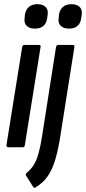

<svg xmlns="http://www.w3.org/2000/svg" viewBox="-20 -705 412 919"><path d="M21 0Q10 0 11 -11L86 -479Q88 -490 97 -490H165Q170 -490 173 -487.5Q176 -485 174 -479L99 -11Q98 0 89 0ZM147 -568Q121 -568 107.5 -581.5Q94 -595 98 -620L99 -633Q103 -659 118.5 -672Q134 -685 159 -685Q185 -685 198.5 -671.5Q212 -658 208 -633L206 -620Q203 -594 188 -581Q173 -568 147 -568ZM248 -479Q250 -490 260 -490H327Q333 -490 335 -487.5Q337 -485 336 -479L269 -55Q259 10 245 57.5Q231 105 209 137.5Q187 170 150 192Q143 197 139 190L105 136Q101 129 108 122Q128 106 141.5 84.5Q155 63 164.5 29Q174 -5 182 -57ZM310 -568Q284 -568 270.5 -581.5Q257 -595 261 -620L262 -633Q266 -659 281.5 -672Q297 -685 322 -685Q348 -685 361.5 -671.5Q375 -658 371 -633L369 -620Q366 -594 351 -581Q336 -568 310 -568Z"/></svg>

Font: Sofia Sans Extra Condensed SemiBold
Style: Italic
Weight: 600
Italic angle: -9°
Designer: Botio Nikoltchev, Ani Petrova
Foundry: lettersoup
Version: Version 4.101